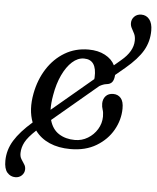

<svg xmlns="http://www.w3.org/2000/svg" viewBox="-98 -799 847 1038"><g transform="rotate(5 325.5 -280.5)"><path d="M468 -180.5Q468 -203.5 462.8 -218.2Q457.5 -233 457.5 -252Q458 -276 472.5 -291.8Q487 -307.5 513 -307.5Q538.5 -307.5 554.2 -289.5Q570 -271.5 569.5 -232.5Q569 -172 537.8 -116.5Q506.5 -61 448 -25.8Q389.5 9.5 307.5 9.5Q242.5 9.5 193.5 -12Q144.5 -33.5 115 -74Q72 -34 56.8 -5Q41.5 24 41 54Q40.5 73 48.8 86.8Q57 100.5 65.5 112.8Q74 125 73.5 141Q73 160 59 173.5Q45 187 24 187Q-2 187 -19.8 166.8Q-37.5 146.5 -37 102Q-36.5 44 -4.8 -7.8Q27 -59.5 92 -116Q66 -183 83 -272.5Q97.5 -348.5 135.5 -407.8Q173.5 -467 230.5 -501Q287.5 -535 359.5 -535Q411 -535 448.8 -515Q486.5 -495 502.5 -462L539.5 -493.5Q602.5 -546 603.5 -604Q604 -626 596.8 -641.2Q589.5 -656.5 582 -669.5Q574.5 -682.5 574.5 -698Q574.5 -718.5 589 -733.2Q603.5 -748 627 -748Q654 -748 670.8 -727Q687.5 -706 687.5 -666.5Q687.5 -607 659 -557.8Q630.5 -508.5 565 -453.5L513.5 -410.5V-410Q512 -385 502.2 -372Q492.5 -359 470.5 -357Q454.5 -355 434 -343.5L190 -138Q204 -88 240.5 -64.8Q277 -41.5 327.5 -41.5Q365.5 -41.5 397.2 -60.8Q429 -80 448.2 -111.5Q467.5 -143 468 -180.5ZM189.5 -273Q181.5 -229 182.5 -192.5L403.5 -378.5Q404 -383 404.5 -388Q409 -484.5 339 -484.5Q305 -484.5 275 -457.5Q245 -430.5 222.5 -382.8Q200 -335 189.5 -273Z"/></g></svg>

Font: Fraunces 144pt S100
Style: Italic
Weight: 400
Italic angle: -16°
Version: Version 1.000; ttfautohint (v1.8.3)